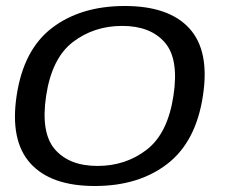

<svg xmlns="http://www.w3.org/2000/svg" viewBox="-20 -616 762 641"><path d="M296.5 5Q149.5 5 81.2 -71Q13 -147 35.5 -296.5Q58.5 -450.5 154.2 -523.2Q250 -596 396.5 -596Q544 -596 612.2 -521.2Q680.5 -446.5 657.5 -296.5Q634.5 -143 538.8 -69Q443 5 296.5 5ZM305.5 -62Q399.5 -62 469.8 -116.2Q540 -170.5 559 -296Q578 -419.5 530 -474.5Q482 -529.5 388 -529.5Q294 -529.5 223.5 -475.8Q153 -422 134 -296Q115.5 -172.5 163.5 -117.2Q211.5 -62 305.5 -62Z"/></svg>

Font: Anybody ExtraExpanded Regular
Style: Italic
Weight: 400
Width: 8
Italic angle: -10°
Designer: Tyler Finck
Foundry: Etcetera Type Company
Version: Version 1.010; ttfautohint (v1.8.3) -l 8 -r 50 -G 200 -x 14 